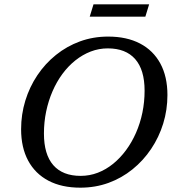

<svg xmlns="http://www.w3.org/2000/svg" viewBox="-20 -856 800 887"><path d="M183 -239Q183 -142.5 226.2 -93Q269.5 -43.5 352.5 -43.5Q394 -43.5 431.8 -58Q469.5 -72.5 502.5 -99.2Q535.5 -126 562.2 -162.2Q589 -198.5 608.2 -242.2Q627.5 -286 637.8 -335.5Q648 -385 648 -437Q648 -533.5 604.5 -583Q561 -632.5 478 -632.5Q437 -632.5 399.2 -618Q361.5 -603.5 328.2 -577Q295 -550.5 268.2 -514.2Q241.5 -478 222.5 -434Q203.5 -390 193.2 -340.8Q183 -291.5 183 -239ZM753.5 -417Q753.5 -348.5 734 -285.2Q714.5 -222 678.2 -168Q642 -114 592.2 -73.8Q542.5 -33.5 481.5 -11.2Q420.5 11 351 11Q265 11 203.8 -21.2Q142.5 -53.5 110 -114Q77.5 -174.5 77.5 -259Q77.5 -327.5 97 -391Q116.5 -454.5 152.5 -508.2Q188.5 -562 238.5 -602.2Q288.5 -642.5 349.5 -664.8Q410.5 -687 479.5 -687Q565.5 -687 626.8 -655Q688 -623 720.8 -562.5Q753.5 -502 753.5 -417ZM394.5 -779 412 -836H669L651.5 -779Z"/></svg>

Font: Newsreader 16pt Medium
Style: Italic
Weight: 500
Italic angle: -17°
Designer: Hugues Gentile
Foundry: Production Type
Version: Version 1.003